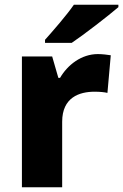

<svg xmlns="http://www.w3.org/2000/svg" viewBox="-20 -852 517 806"><path d="M477 -822V-832H290C259 -787 202 -722 169 -685V-672H281C333 -707 434 -785 477 -822ZM391 -625C322 -625 264 -580 232 -525H225L199 -615H72V-66H241V-341C241 -443 313 -467 377 -467C400 -467 419 -465 431 -462L445 -620C433 -622 409 -625 391 -625Z"/></svg>

Font: Noto Sans Malayalam UI ExtraBold
Style: Regular
Weight: 800
Designer: Jelle Bosma - Monotype Design Team
Foundry: Monotype Imaging Inc.
Version: Version 2.104